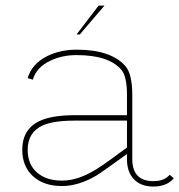

<svg xmlns="http://www.w3.org/2000/svg" viewBox="-20 -669 645 691"><path d="M437 -234.9H249.5Q173.8 -234.9 135.3 -218.3Q79.6 -193.8 79.6 -129.9Q79.6 -76.2 114.7 -46.9Q147.9 -19 202.6 -19H204.1Q260.7 -19 327.1 -60.1Q350.1 -74.2 383.8 -99.1Q431.6 -134.8 437 -138.2ZM605.5 -27.3Q580.1 2.4 532.2 2.4Q486.8 2.4 461.9 -23.9Q437 -50.3 437 -95.7V-114.7Q344.7 -47.9 327.6 -37.6Q262.7 0.5 204.1 0.5H202.6Q139.6 0.5 101.1 -32.7Q60.1 -68.4 60.1 -129.9Q60.1 -203.1 121.1 -232.9Q165.5 -254.4 249.5 -254.4H437V-326.2Q437 -394 417 -417.5Q371.6 -470.7 255.9 -470.7Q203.1 -470.7 161.6 -450.7Q111.3 -427.2 98.1 -382.3L79.6 -387.7Q94.7 -439.5 149.4 -466.8Q196.3 -490.2 255.9 -490.2Q380.4 -490.2 432.1 -430.2Q456.1 -401.4 456.1 -326.2V-95.7Q456.5 -17.1 532.2 -17.1Q571.3 -17.1 590.8 -40ZM255.4 -544.9 335 -648.9H356L267.1 -544.9Z"/></svg>

Font: Fortheenas_01
Style: Regular
Weight: 100
Designer: Situjuh Nazara
Version: Version 1.10 September 8, 2014